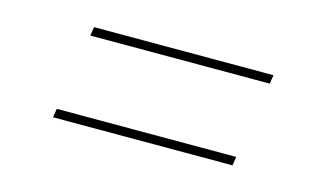

<svg xmlns="http://www.w3.org/2000/svg" viewBox="-41 -541 681 401"><g transform="rotate(15 300.0 -340.0)"><path d="M120 -423 123 -442H511L508 -423ZM89 -238 92 -257H480L477 -238Z"/></g></svg>

Font: Iosevka Etoile Thin
Style: Italic
Weight: 100
Italic angle: -9°
Designer: Belleve Invis
Foundry: Belleve Invis
Version: Version 22.1.2; ttfautohint (v1.8.4)